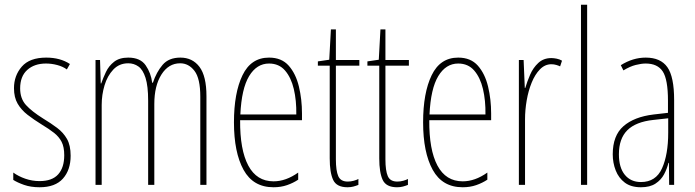

<svg xmlns="http://www.w3.org/2000/svg" viewBox="-20 -780 2933 810"><path d="M278 -123Q278 -63 245.5 -26.5Q213 10 147 10Q110 10 81.5 0Q53 -10 36 -21V-52Q58 -36 87 -26Q116 -16 147 -16Q200 -16 225.5 -44.5Q251 -73 251 -125Q251 -160 240 -181.5Q229 -203 208 -219.5Q187 -236 157 -254Q123 -275 96.5 -295.5Q70 -316 54.5 -342.5Q39 -369 39 -408Q39 -461 72 -499Q105 -537 175 -537Q234 -537 275 -510L262 -487Q246 -499 222 -505.5Q198 -512 174 -512Q125 -512 95 -485Q65 -458 65 -407Q65 -364 89.5 -337Q114 -310 162 -280Q195 -260 221 -240.5Q247 -221 262.5 -194Q278 -167 278 -123Z M741 -537Q792 -537 821.5 -498Q851 -459 851 -374V0H825V-372Q825 -449 800.5 -481Q776 -513 740 -513Q691 -513 661 -465.5Q631 -418 631 -341V0H605V-355Q605 -417 594 -451.5Q583 -486 564 -499.5Q545 -513 521 -513Q483 -513 458 -486.5Q433 -460 421 -420Q409 -380 409 -337V0H383V-527H402L405 -428H407Q415 -451 427 -476.5Q439 -502 461.5 -519.5Q484 -537 521 -537Q572 -537 594.5 -504.5Q617 -472 622 -431H625Q640 -476 666 -506.5Q692 -537 741 -537Z M1115 -537Q1168 -537 1198 -503Q1228 -469 1241 -415Q1254 -361 1254 -301V-273H993Q992 -148 1027.5 -81.5Q1063 -15 1134 -15Q1186 -15 1238 -52V-22Q1217 -8 1191 1Q1165 10 1134 10Q1048 10 1007.5 -63.5Q967 -137 967 -264Q967 -388 1003 -462.5Q1039 -537 1115 -537ZM1115 -512Q1063 -512 1031 -459Q999 -406 994 -297H1230Q1231 -356 1219.5 -404.5Q1208 -453 1182.5 -482.5Q1157 -512 1115 -512Z M1447 -14Q1460 -14 1472.5 -17.5Q1485 -21 1492 -25V0Q1482 4 1471 7Q1460 10 1446 10Q1400 10 1385.5 -21Q1371 -52 1371 -112V-503H1321V-521L1369 -528L1376 -656H1397V-527H1496V-503H1397V-108Q1397 -60 1407 -37Q1417 -14 1447 -14Z M1656 -14Q1669 -14 1681.5 -17.5Q1694 -21 1701 -25V0Q1691 4 1680 7Q1669 10 1655 10Q1609 10 1594.5 -21Q1580 -52 1580 -112V-503H1530V-521L1578 -528L1585 -656H1606V-527H1705V-503H1606V-108Q1606 -60 1616 -37Q1626 -14 1656 -14Z M1913 -537Q1966 -537 1996 -503Q2026 -469 2039 -415Q2052 -361 2052 -301V-273H1791Q1790 -148 1825.5 -81.5Q1861 -15 1932 -15Q1984 -15 2036 -52V-22Q2015 -8 1989 1Q1963 10 1932 10Q1846 10 1805.5 -63.5Q1765 -137 1765 -264Q1765 -388 1801 -462.5Q1837 -537 1913 -537ZM1913 -512Q1861 -512 1829 -459Q1797 -406 1792 -297H2028Q2029 -356 2017.5 -404.5Q2006 -453 1980.5 -482.5Q1955 -512 1913 -512Z M2306 -535Q2316 -535 2328.5 -532.5Q2341 -530 2351 -524L2343 -500Q2337 -503 2327 -506Q2317 -509 2306 -509Q2279 -509 2258 -487.5Q2237 -466 2223 -431.5Q2209 -397 2202 -356.5Q2195 -316 2195 -277V0H2169V-527H2189L2194 -409H2196Q2204 -436 2216.5 -465Q2229 -494 2251 -514.5Q2273 -535 2306 -535Z M2457 0H2431V-760H2457Z M2704 -537Q2767 -537 2795.5 -496.5Q2824 -456 2824 -358V0H2803L2802 -93H2800Q2794 -68 2781.5 -44.5Q2769 -21 2745.5 -5.5Q2722 10 2684 10Q2642 10 2616 -9.5Q2590 -29 2577.5 -61Q2565 -93 2565 -129Q2565 -208 2610 -247.5Q2655 -287 2737 -297L2798 -304V-355Q2798 -445 2776 -478.5Q2754 -512 2704 -512Q2686 -512 2662 -506Q2638 -500 2610 -483L2599 -505Q2650 -537 2704 -537ZM2736 -274Q2662 -266 2626.5 -230.5Q2591 -195 2591 -129Q2591 -73 2616 -42.5Q2641 -12 2684 -12Q2747 -12 2773 -70Q2799 -128 2799 -220V-281Z"/></svg>

Font: Noto Sans Hebrew ExtraCondensed Thin
Style: Regular
Weight: 100
Width: 2
Designer: Monotype Design Team
Foundry: Monotype Imaging Inc.
Version: Version 2.004; ttfautohint (v1.8.4.7-5d5b)